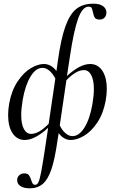

<svg xmlns="http://www.w3.org/2000/svg" viewBox="-20 -746 622 1041"><path d="M226 47 241 -53Q169 13 114 13Q73 13 48.5 -23Q24 -59 24 -123Q24 -152 30 -186Q43 -256 75.5 -304.5Q108 -353 146.5 -376Q185 -399 218 -399Q257 -399 286 -361L294 -418Q311 -539 335.5 -605.5Q360 -672 395.5 -699Q431 -726 486 -726Q521 -726 539 -712.5Q557 -699 557 -678Q557 -661 547 -650.5Q537 -640 521 -640Q501 -640 494.5 -649.5Q488 -659 484 -679Q481 -695 477 -702.5Q473 -710 461 -710Q427 -710 403.5 -645Q380 -580 359 -439L343 -334Q414 -399 469 -399Q510 -399 534.5 -363Q559 -327 559 -263Q559 -235 553 -200Q540 -130 507.5 -81.5Q475 -33 436 -10Q397 13 364 13Q326 13 298 -24L291 21Q277 118 258.5 172.5Q240 227 212 251Q184 275 141 275Q109 275 91 263Q73 251 73 231Q73 215 84 204.5Q95 194 112 194Q129 194 136.5 203.5Q144 213 149 230Q153 243 157.5 249.5Q162 256 171 256Q182 256 189 240.5Q196 225 204 182.5Q212 140 226 47ZM335 -24Q353 -8 373 -8Q409 -8 438 -54.5Q467 -101 481 -181Q489 -229 489 -262Q489 -312 474.5 -339Q460 -366 435 -366Q393 -366 340 -311L304 -66Q317 -39 335 -24ZM210 -378Q174 -378 145.5 -331Q117 -284 103 -205Q95 -155 95 -123Q95 -73 109.5 -46.5Q124 -20 149 -20Q191 -20 244 -75L280 -320Q266 -347 248 -362.5Q230 -378 210 -378Z"/></svg>

Font: CormorantInfant-MediumItalic
Style: Italic
Weight: 500
Italic angle: -10°
Designer: Christian Thalmann (Catharsis Fonts)
Foundry: Catharsis Fonts
Version: Version 3.303